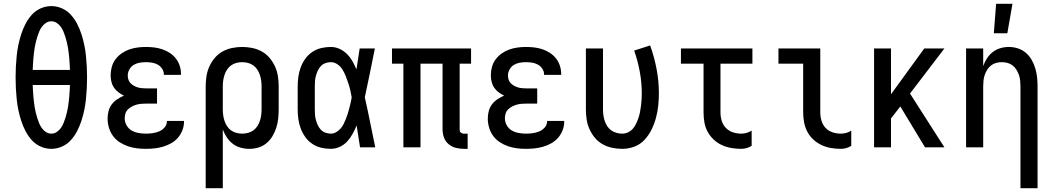

<svg xmlns="http://www.w3.org/2000/svg" viewBox="-20 -775 5540 1010"><path d="M250 8Q221 8 194 -4Q167 -16 147.5 -37.5Q128 -59 114.5 -85Q101 -111 92 -138.5Q83 -166 77 -194.5Q71 -223 68 -252Q65 -281 63.5 -309.5Q62 -338 62 -368Q62 -397 63.5 -425.5Q65 -454 68 -483Q71 -512 77 -540.5Q83 -569 92 -596.5Q101 -624 114.5 -650Q128 -676 147.5 -697.5Q167 -719 194 -731Q221 -743 250 -743Q279 -743 306 -731Q333 -719 352.5 -697.5Q372 -676 385.5 -650Q399 -624 408 -596.5Q417 -569 423 -540.5Q429 -512 432 -483Q435 -454 436.5 -425.5Q438 -397 438 -368Q438 -338 436.5 -309.5Q435 -281 432 -252Q429 -223 423 -194.5Q417 -166 408 -138.5Q399 -111 385.5 -85Q372 -59 352.5 -37.5Q333 -16 306 -4Q279 8 250 8ZM348 -407Q347 -422 346.5 -437Q346 -452 344.5 -466.5Q343 -481 341.5 -495.5Q340 -510 337.5 -524.5Q335 -539 331.5 -553.5Q328 -568 323.5 -582Q319 -596 313.5 -609.5Q308 -623 299 -635Q290 -647 277.5 -655Q265 -663 250 -663Q235 -663 222.5 -655Q210 -647 201 -635Q192 -623 186.5 -609.5Q181 -596 176.5 -582Q172 -568 168.5 -553.5Q165 -539 162.5 -524.5Q160 -510 158.5 -495.5Q157 -481 155.5 -466.5Q154 -452 153.5 -437Q153 -422 152 -407ZM250 -72Q265 -72 277.5 -80Q290 -88 299 -100Q308 -112 313.5 -125.5Q319 -139 323.5 -153Q328 -167 331.5 -181.5Q335 -196 337.5 -210.5Q340 -225 341.5 -239.5Q343 -254 344.5 -268.5Q346 -283 346.5 -298Q347 -313 348 -328H152Q153 -313 153.5 -298Q154 -283 155.5 -268.5Q157 -254 158.5 -239.5Q160 -225 162.5 -210.5Q165 -196 168.5 -181.5Q172 -167 176.5 -153Q181 -139 186.5 -125.5Q192 -112 201 -100Q210 -88 222.5 -80Q235 -72 250 -72Z M747 8Q723 8 699 5Q675 2 652 -6Q629 -14 608.5 -27.5Q588 -41 574 -60.5Q560 -80 553 -103.5Q546 -127 546 -151Q546 -171 551 -190.5Q556 -210 568 -226Q580 -242 597 -253Q614 -264 632 -272Q617 -279 603 -289.5Q589 -300 579.5 -314Q570 -328 566 -345Q562 -362 562 -379Q562 -401 568 -423Q574 -445 587.5 -463Q601 -481 619.5 -494Q638 -507 659 -514.5Q680 -522 702.5 -525Q725 -528 747 -528Q769 -528 790.5 -525.5Q812 -523 833 -516Q854 -509 872.5 -497Q891 -485 904.5 -468Q918 -451 925 -430Q932 -409 932 -387V-381H842V-384Q842 -400 832.5 -414Q823 -428 809 -435.5Q795 -443 779 -445.5Q763 -448 747 -448Q730 -448 713.5 -445Q697 -442 683 -433.5Q669 -425 660.5 -409.5Q652 -394 652 -378Q652 -367 655.5 -356Q659 -345 667 -337Q675 -329 685 -323.5Q695 -318 705.5 -315Q716 -312 727.5 -311Q739 -310 750 -310H806V-230H750Q737 -230 724 -229Q711 -228 698.5 -224.5Q686 -221 674.5 -215Q663 -209 653.5 -200Q644 -191 640 -178.5Q636 -166 636 -153Q636 -133 646 -115.5Q656 -98 672.5 -88.5Q689 -79 708.5 -75.5Q728 -72 747 -72Q765 -72 783 -74.5Q801 -77 817.5 -84Q834 -91 846 -105Q858 -119 858 -137V-139H948V-135Q948 -112 939.5 -90Q931 -68 916 -50.5Q901 -33 880.5 -21.5Q860 -10 838 -3.5Q816 3 793 5.5Q770 8 747 8Z M1062 215V-320Q1062 -347 1066 -373.5Q1070 -400 1081 -424.5Q1092 -449 1109.5 -470Q1127 -491 1150.5 -504Q1174 -517 1200.5 -522.5Q1227 -528 1254 -528Q1281 -528 1307.5 -522.5Q1334 -517 1357.5 -504Q1381 -491 1398.5 -470Q1416 -449 1427 -424.5Q1438 -400 1442 -373.5Q1446 -347 1446 -320V-200Q1446 -176 1443.5 -151.5Q1441 -127 1433.5 -103.5Q1426 -80 1413.5 -59Q1401 -38 1382 -22Q1363 -6 1339.5 1Q1316 8 1291 8Q1268 8 1245 1.5Q1222 -5 1204 -19Q1186 -33 1173 -52.5Q1160 -72 1152 -94V215ZM1254 -72Q1269 -72 1284.5 -76Q1300 -80 1312.5 -89Q1325 -98 1333.5 -111Q1342 -124 1347 -139Q1352 -154 1354 -169.5Q1356 -185 1356 -200V-320Q1356 -335 1354 -350.5Q1352 -366 1347 -381Q1342 -396 1333.5 -409Q1325 -422 1312.5 -431Q1300 -440 1284.5 -444Q1269 -448 1254 -448Q1239 -448 1223.5 -444Q1208 -440 1195.5 -431Q1183 -422 1174.5 -409Q1166 -396 1161 -381Q1156 -366 1154 -350.5Q1152 -335 1152 -320V-200Q1152 -185 1154 -169.5Q1156 -154 1161 -139Q1166 -124 1174.5 -111Q1183 -98 1195.5 -89Q1208 -80 1223.5 -76Q1239 -72 1254 -72Z M1720 8Q1694 8 1669 2Q1644 -4 1622.5 -18.5Q1601 -33 1586 -54Q1571 -75 1562 -99Q1553 -123 1549.5 -148.5Q1546 -174 1546 -200V-320Q1546 -346 1549.5 -371.5Q1553 -397 1562 -421Q1571 -445 1586 -466Q1601 -487 1622.5 -501.5Q1644 -516 1669 -522Q1694 -528 1720 -528Q1744 -528 1766 -518Q1788 -508 1805 -491Q1822 -474 1834 -453Q1846 -432 1855 -410Q1859 -437 1863.5 -464.5Q1868 -492 1872 -520H1952Q1939 -456 1926 -391.5Q1913 -327 1899 -263Q1914 -198 1927 -132Q1940 -66 1954 0H1874Q1870 -29 1865 -57.5Q1860 -86 1856 -115Q1847 -93 1835 -71Q1823 -49 1806.5 -31Q1790 -13 1767 -2.5Q1744 8 1720 8ZM1720 -72Q1735 -72 1748 -79.5Q1761 -87 1771 -98Q1781 -109 1787.5 -122.5Q1794 -136 1799.5 -149.5Q1805 -163 1809.5 -177.5Q1814 -192 1817.5 -206Q1821 -220 1824.5 -234.5Q1828 -249 1830 -264Q1827 -282 1822.5 -301Q1818 -320 1812 -338Q1806 -356 1799 -374Q1792 -392 1782 -408.5Q1772 -425 1755.5 -436.5Q1739 -448 1720 -448Q1706 -448 1692 -443Q1678 -438 1668 -427.5Q1658 -417 1652 -404Q1646 -391 1642 -377Q1638 -363 1637 -348.5Q1636 -334 1636 -320V-200Q1636 -186 1637 -171.5Q1638 -157 1642 -143Q1646 -129 1652 -116Q1658 -103 1668 -92.5Q1678 -82 1692 -77Q1706 -72 1720 -72Z M2440 8H2420Q2398 8 2377 2.5Q2356 -3 2339.5 -17Q2323 -31 2315.5 -51.5Q2308 -72 2308 -94V-440H2192V0H2102V-440H2042V-520H2458V-440H2398V-94Q2398 -89 2399 -85Q2400 -81 2403.5 -78Q2407 -75 2411 -73.5Q2415 -72 2420 -72H2440Z M2747 8Q2723 8 2699 5Q2675 2 2652 -6Q2629 -14 2608.5 -27.5Q2588 -41 2574 -60.5Q2560 -80 2553 -103.5Q2546 -127 2546 -151Q2546 -171 2551 -190.5Q2556 -210 2568 -226Q2580 -242 2597 -253Q2614 -264 2632 -272Q2617 -279 2603 -289.5Q2589 -300 2579.5 -314Q2570 -328 2566 -345Q2562 -362 2562 -379Q2562 -401 2568 -423Q2574 -445 2587.5 -463Q2601 -481 2619.5 -494Q2638 -507 2659 -514.5Q2680 -522 2702.5 -525Q2725 -528 2747 -528Q2769 -528 2790.5 -525.5Q2812 -523 2833 -516Q2854 -509 2872.5 -497Q2891 -485 2904.5 -468Q2918 -451 2925 -430Q2932 -409 2932 -387V-381H2842V-384Q2842 -400 2832.5 -414Q2823 -428 2809 -435.5Q2795 -443 2779 -445.5Q2763 -448 2747 -448Q2730 -448 2713.5 -445Q2697 -442 2683 -433.5Q2669 -425 2660.5 -409.5Q2652 -394 2652 -378Q2652 -367 2655.5 -356Q2659 -345 2667 -337Q2675 -329 2685 -323.5Q2695 -318 2705.5 -315Q2716 -312 2727.5 -311Q2739 -310 2750 -310H2806V-230H2750Q2737 -230 2724 -229Q2711 -228 2698.5 -224.5Q2686 -221 2674.5 -215Q2663 -209 2653.5 -200Q2644 -191 2640 -178.5Q2636 -166 2636 -153Q2636 -133 2646 -115.5Q2656 -98 2672.5 -88.5Q2689 -79 2708.5 -75.5Q2728 -72 2747 -72Q2765 -72 2783 -74.5Q2801 -77 2817.5 -84Q2834 -91 2846 -105Q2858 -119 2858 -137V-139H2948V-135Q2948 -112 2939.5 -90Q2931 -68 2916 -50.5Q2901 -33 2880.5 -21.5Q2860 -10 2838 -3.5Q2816 3 2793 5.5Q2770 8 2747 8Z M3254 8Q3227 8 3200.5 2.5Q3174 -3 3150.5 -16Q3127 -29 3109.5 -50Q3092 -71 3081 -95.5Q3070 -120 3066 -146.5Q3062 -173 3062 -200V-520H3152V-200Q3152 -185 3154 -169.5Q3156 -154 3161 -139Q3166 -124 3174.5 -111Q3183 -98 3195.5 -89Q3208 -80 3223.5 -76Q3239 -72 3254 -72Q3270 -72 3285 -79.5Q3300 -87 3310 -99Q3320 -111 3327 -126Q3334 -141 3339 -156Q3344 -171 3347 -187Q3350 -203 3352 -219Q3354 -235 3355 -251Q3356 -267 3356 -283Q3356 -341 3345.5 -398Q3335 -455 3316 -509L3400 -536Q3422 -475 3434 -411.5Q3446 -348 3446 -284Q3446 -251 3442.5 -218.5Q3439 -186 3430.5 -154.5Q3422 -123 3407.5 -93.5Q3393 -64 3371 -40Q3349 -16 3318 -4Q3287 8 3254 8Z M3879 8Q3853 8 3827 3.5Q3801 -1 3777 -12Q3753 -23 3734 -41Q3715 -59 3702.5 -82Q3690 -105 3685.5 -131Q3681 -157 3681 -184V-440H3562V-520H3938V-440H3770V-184Q3770 -161 3776.5 -139.5Q3783 -118 3798.5 -102Q3814 -86 3835.5 -79Q3857 -72 3879 -72Q3893 -72 3907.5 -76Q3922 -80 3934 -88V-8Q3922 0 3907.5 4Q3893 8 3879 8Z M4403 8Q4377 8 4351 3.5Q4325 -1 4301.5 -12Q4278 -23 4258.5 -41Q4239 -59 4227 -82Q4215 -105 4210 -131Q4205 -157 4205 -184V-440H4075V-520H4295V-184Q4295 -161 4301.5 -139.5Q4308 -118 4323 -102Q4338 -86 4359.5 -79Q4381 -72 4403 -72Q4418 -72 4432 -76Q4446 -80 4458 -88V-8Q4446 0 4432 4Q4418 8 4403 8Z M4846 0 4716 -215 4667 -152V0H4578V-520H4667V-279L4842 -520H4948L4767 -283L4948 0Z M5348 215V-320Q5348 -335 5346.5 -350.5Q5345 -366 5340 -380.5Q5335 -395 5327 -408Q5319 -421 5307 -430.5Q5295 -440 5280 -444Q5265 -448 5250 -448Q5235 -448 5220 -444Q5205 -440 5193 -430.5Q5181 -421 5173 -408Q5165 -395 5160 -380.5Q5155 -366 5153.5 -350.5Q5152 -335 5152 -320V0H5062V-520H5152V-427Q5159 -448 5171.5 -467.5Q5184 -487 5202 -501Q5220 -515 5242 -521.5Q5264 -528 5287 -528Q5311 -528 5334.5 -520.5Q5358 -513 5376.5 -497Q5395 -481 5407 -460Q5419 -439 5426 -415.5Q5433 -392 5435.5 -368Q5438 -344 5438 -320V215ZM5208 -600 5220 -755H5306L5279 -600Z"/></svg>

Font: Iosevka Custom Medium
Style: Regular
Weight: 500
Monospace: yes
Designer: Belleve Invis
Foundry: Belleve Invis
Version: Version 32.5.0; ttfautohint (v1.8.4)